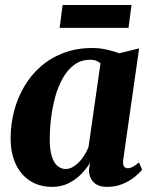

<svg xmlns="http://www.w3.org/2000/svg" viewBox="-20 -737 605 768"><path d="M473 -99Q470.5 -79.5 475.8 -71.8Q481 -64 491 -64Q499.5 -64 510.2 -69.2Q521 -74.5 535.5 -87.5L548.5 -59Q539.5 -46.5 520 -30.2Q500.5 -14 472 -1.8Q443.5 10.5 408 10.5Q372 10.5 353.8 -8.8Q335.5 -28 336 -58L340 -85.5Q326.5 -63 305 -40.8Q283.5 -18.5 254.2 -4Q225 10.5 188.5 10.5Q137.5 10.5 100 -13.8Q62.5 -38 42.5 -81.8Q22.5 -125.5 22.5 -184Q22.5 -239.5 36.2 -292.2Q50 -345 76.8 -390.8Q103.5 -436.5 143.2 -471.2Q183 -506 234.8 -525.5Q286.5 -545 349.5 -545Q379 -545 407.2 -538.5Q435.5 -532 457 -524L536.5 -543.5ZM382 -484Q375.5 -489.5 365.2 -493.8Q355 -498 341.5 -498Q304.5 -498 277.5 -478.2Q250.5 -458.5 231.5 -425Q212.5 -391.5 201 -349.8Q189.5 -308 184.2 -264Q179 -220 179 -179.5Q179 -138 187.2 -111.8Q195.5 -85.5 210 -73.2Q224.5 -61 243 -61Q256.5 -61 269.5 -68Q282.5 -75 294.5 -87Q306.5 -99 316.8 -115Q327 -131 334 -148.5ZM230.5 -717H506L494 -625.5H218.5Z"/></svg>

Font: Merriweather 72pt ExtraBold
Style: Italic
Weight: 800
Italic angle: -7.8°
Version: Version 2.101